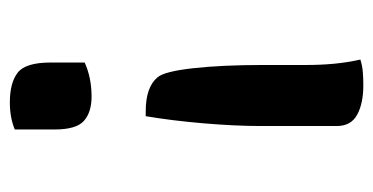

<svg xmlns="http://www.w3.org/2000/svg" viewBox="-204 -546 758 390"><g transform="rotate(90 175.0 -351.0)"><path d="M216 -268H206Q157 -268 137 -292Q125 -306 118.5 -365Q112 -424 112 -506V-594Q112 -623 109.5 -650Q107 -677 101 -704Q114 -708 126.5 -709Q139 -710 153 -710Q190 -710 213 -697.5Q236 -685 236 -656V-503Q236 -450 230.5 -385.5Q225 -321 216 -268ZM243 -2Q219 8 188 8Q148 8 127.5 -8Q107 -24 107 -75V-144Q138 -158 176 -158Q208 -158 225.5 -142.5Q243 -127 243 -83Z"/></g></svg>

Font: Recursive Sn Csl St Med
Style: Regular
Weight: 500
Version: Version 1.079;hotconv 1.0.112;makeotfexe 2.5.65598; ttfautoh